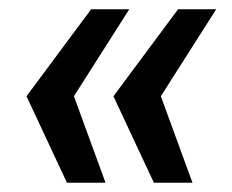

<svg xmlns="http://www.w3.org/2000/svg" viewBox="-20 -471 500 413"><path d="M139 -264 207 -78H124L37 -264L176 -451H258ZM326 -264 394 -78H311L224 -264L363 -451H445Z"/></svg>

Font: Genos Thin
Style: Bold Italic
Weight: 700
Italic angle: -8°
Version: Version 1.010